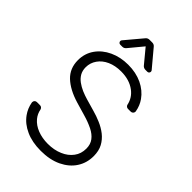

<svg xmlns="http://www.w3.org/2000/svg" viewBox="-272 -1050 1173 1173"><g transform="rotate(45 314.5 -463.0)"><path d="M183.2 -12.4Q128.9 -36.6 97.3 -80.6Q72.8 -114.7 65.3 -157.3Q65 -158.7 65 -161.2Q65 -169.7 70.8 -175.8Q76.7 -181.8 85.6 -181.8H112.2Q119.7 -181.8 125.4 -177Q131 -172.2 132.8 -165.1Q138.5 -133.5 158.7 -109Q183.6 -79.2 223.4 -63.9Q263.8 -48.3 312.1 -48.3Q366.8 -48.3 409.1 -66.8Q451.3 -84.5 475.9 -117.9Q500 -149.9 500 -194.2Q500 -231.5 480.8 -256.4Q462 -281.2 427.6 -298.3Q390.6 -316.4 348 -328.5L261 -354Q176.5 -379.3 128.2 -424.7Q81 -469.8 81 -540.1Q81 -598 112.6 -643.1Q143.8 -687.5 197.8 -712.7Q252.1 -737.9 318.5 -737.9Q385.7 -737.9 438.6 -713.1Q491.1 -687.9 521.7 -644.5Q545.1 -611.5 552.2 -570Q552.6 -568.9 552.6 -566.4Q552.6 -557.9 546.5 -551.8Q540.5 -545.8 531.6 -545.8H508.2Q500.7 -545.8 494.9 -550.4Q489 -555 487.6 -562.1Q477.3 -611.5 436.4 -642.4Q388.8 -678.3 316.8 -678.3Q266.7 -678.3 227.6 -660.9Q188.9 -643.5 167.3 -612.6Q145.2 -581.3 145.2 -543Q145.2 -514.2 157.7 -492.2Q170.1 -470.9 191.4 -455.3Q212.4 -440 238.3 -428.6Q266.3 -416.9 290.1 -410.2L366.8 -388.1Q401.6 -378.6 436.4 -363.6Q471.6 -348.7 500.4 -326.3Q529.8 -302.9 546.9 -271.3Q564.3 -239 564.3 -193.2Q564.3 -134.6 534.1 -88.4Q504.3 -42.3 447.4 -14.9Q390.6 12.4 312.1 12.4Q237.6 12.4 183.2 -12.4ZM185 -815.3 278.4 -926.5Q282.7 -931.8 288.9 -934.7Q295.1 -937.5 302.2 -937.5H326.3Q340.9 -937.5 350.1 -926.5L443.2 -815.3Q446.7 -811.4 446.7 -805.4Q446.7 -799.4 442.5 -794.6Q438.2 -789.8 431.5 -789.8H413.7Q407 -789.8 400.6 -792.8Q394.2 -795.8 389.9 -801.1L314.3 -892.4L238.6 -801.1Q229 -789.8 214.8 -789.8H197.1Q190.3 -789.8 185.9 -794.6Q181.5 -799.4 181.5 -805.8Q181.5 -811.4 185 -815.3Z"/></g></svg>

Font: DeltaSans Light
Style: Regular
Weight: 300
Designer: Rasmus Andersson
Foundry: rsms
Version: Version 3.012